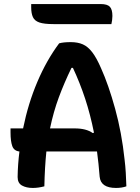

<svg xmlns="http://www.w3.org/2000/svg" viewBox="-20 -918 690 948"><path d="M199 2Q169 10 142 10Q110 10 88.5 -2Q67 -14 67 -44Q68 -108 76 -170Q49 -173 40.5 -197Q32 -221 32 -264V-284H94Q119 -407 164.5 -514Q210 -621 272 -704Q293 -710 329 -710Q364 -710 389 -699Q414 -688 435.5 -660Q457 -632 479 -581Q516 -499 548.5 -381Q581 -263 595 -131Q599 -99 601 -65Q603 -31 604 2Q593 6 580 8Q567 10 553 10Q477 10 472 -46Q467 -111 459 -170H209Q201 -92 199 2ZM349 -284Q406 -284 438 -261L444 -263Q426 -353 400.5 -430.5Q375 -508 340 -583H333Q297 -509 270.5 -437.5Q244 -366 227 -284ZM134 -898H477Q510 -898 522.5 -884.5Q535 -871 535 -839Q535 -829 533.5 -818Q532 -807 530 -799H244Q198 -799 174.5 -807Q151 -815 142.5 -833.5Q134 -852 134 -882Z"/></svg>

Font: Recursive Sn Csl St SmB
Style: Regular
Weight: 600
Version: Version 1.079;hotconv 1.0.112;makeotfexe 2.5.65598; ttfautoh